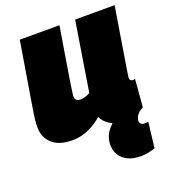

<svg xmlns="http://www.w3.org/2000/svg" viewBox="-137 -652 852 955"><g transform="rotate(-20 289.5 -174.5)"><path d="M446 201Q405 201 377 187Q349 173 335 149.5Q321 126 321 96Q321 52 350.5 17Q380 -18 424 -42Q443 -36 449.5 -27.5Q456 -19 453 -10.5Q450 -2 442 3.5Q434 9 424 9Q383 9 353.5 -10Q324 -29 312 -55Q286 -33 259.5 -18.5Q233 -4 206.5 3Q180 10 153 10Q83 10 46.5 -23.5Q10 -57 10 -112Q10 -126 12 -146Q14 -166 19 -197Q24 -228 31.5 -274.5Q39 -321 50.5 -389Q62 -457 77 -550H287Q278 -497 271 -453Q264 -409 258 -372.5Q252 -336 247 -305.5Q242 -275 238 -248.5Q234 -222 231 -198Q230 -182 237.5 -174.5Q245 -167 259 -167Q268 -167 277 -169Q286 -171 295 -174.5Q304 -178 311 -182L370 -550H579Q562 -445 551 -378Q540 -311 534 -272.5Q528 -234 525 -216.5Q522 -199 521.5 -194Q521 -189 521 -188Q521 -178 525 -173.5Q529 -169 535 -169Q537 -169 540.5 -169Q544 -169 549 -171L537 -24Q514 -13 503.5 2.5Q493 18 493 33Q493 42 500 48Q507 54 519 54Q526 54 531 53Q536 52 538 52L522 187Q504 193 484.5 197Q465 201 446 201Z"/></g></svg>

Font: Georama ExtraCondensed Thin Black
Style: Italic
Weight: 900
Italic angle: -9°
Version: Version 1.001